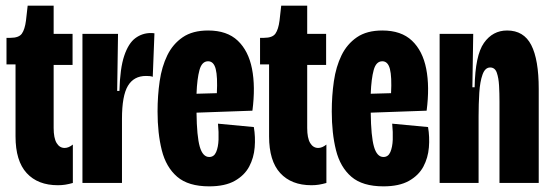

<svg xmlns="http://www.w3.org/2000/svg" viewBox="-20 -648 1948 680"><path d="M185 8Q114 8 74.5 -35Q35 -78 35 -165V-420H3V-514H17Q47 -514 57.5 -529Q68 -544 72 -575L78 -628H170V-528H237V-418H170V-195Q170 -159 180.5 -141.5Q191 -124 209 -124Q223 -124 238 -136V0Q224 4 211.5 6Q199 8 185 8Z M272 0V-288V-528H398L395 -326H403Q405 -406 420 -450.5Q435 -495 459.5 -513Q484 -531 514 -531Q522 -531 527 -530L521 -376Q516 -378 509.5 -378.5Q503 -379 497 -379Q454 -379 433 -344Q412 -309 412 -227V0Z M721 12Q647 12 607.5 -22Q568 -56 553 -116Q538 -176 538 -253Q538 -309 545.5 -360.5Q553 -412 572.5 -452Q592 -492 627 -516Q662 -540 717 -540Q784 -540 822 -504Q860 -468 872.5 -404.5Q885 -341 874 -256L676 -249Q677 -165 687.5 -128.5Q698 -92 721 -92Q738 -92 745.5 -109.5Q753 -127 754 -153.5Q755 -180 752 -210L879 -198Q885 -163 882 -126Q879 -89 862.5 -58Q846 -27 811.5 -7.5Q777 12 721 12ZM717 -431Q695 -431 686.5 -400Q678 -369 676 -316L748 -318Q751 -376 744 -403.5Q737 -431 717 -431Z M1083 8Q1012 8 972.5 -35Q933 -78 933 -165V-420H901V-514H915Q945 -514 955.5 -529Q966 -544 970 -575L976 -628H1068V-528H1135V-418H1068V-195Q1068 -159 1078.5 -141.5Q1089 -124 1107 -124Q1121 -124 1136 -136V0Q1122 4 1109.5 6Q1097 8 1083 8Z M1338 12Q1264 12 1224.5 -22Q1185 -56 1170 -116Q1155 -176 1155 -253Q1155 -309 1162.5 -360.5Q1170 -412 1189.5 -452Q1209 -492 1244 -516Q1279 -540 1334 -540Q1401 -540 1439 -504Q1477 -468 1489.5 -404.5Q1502 -341 1491 -256L1293 -249Q1294 -165 1304.5 -128.5Q1315 -92 1338 -92Q1355 -92 1362.5 -109.5Q1370 -127 1371 -153.5Q1372 -180 1369 -210L1496 -198Q1502 -163 1499 -126Q1496 -89 1479.5 -58Q1463 -27 1428.5 -7.5Q1394 12 1338 12ZM1334 -431Q1312 -431 1303.5 -400Q1295 -369 1293 -316L1365 -318Q1368 -376 1361 -403.5Q1354 -431 1334 -431Z M1537 0V-313V-528H1656L1653 -339H1661Q1663 -452 1694 -496Q1725 -540 1776 -540Q1835 -540 1861.5 -488.5Q1888 -437 1888 -333V0H1749V-289Q1749 -317 1747.5 -344.5Q1746 -372 1739.5 -390.5Q1733 -409 1716 -409Q1698 -409 1689 -384Q1680 -359 1677.5 -319.5Q1675 -280 1675 -236V0Z"/></svg>

Font: Bricolage Grotesque 48pt Condensed Bricolage Grotesque 48pt Condensed Regular
Style: Bold
Weight: 700
Width: 3
Designer: Mathieu Triay
Foundry: Atelier Triay
Version: Version 1.000; ttfautohint (v1.8.4.7-5d5b);gftools[0.9.32]